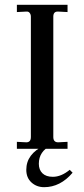

<svg xmlns="http://www.w3.org/2000/svg" viewBox="-20 -617 350 796"><path d="M50 0V-29L89 -27Q108 -27 108 -49V-548Q108 -557 103 -563.5Q98 -570 89 -569L50 -567V-597H260V-567L221 -569H219Q201 -569 201 -548V-49Q201 -27 221 -27L260 -29V0ZM163 159Q132 159 110.5 139.5Q89 120 89 87Q89 21 164 -14H192Q141 10 141 62Q141 87 156 101.5Q171 116 199 116Q234 116 269 87L281 99Q230 159 163 159Z"/></svg>

Font: UnnaRegular
Style: Regular
Weight: 400
Designer: Jorge de Buen Unna
Foundry: Omnibus-Type
Version: Version 2.008;hotconv 1.0.109;makeotfexe 2.5.65596